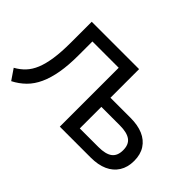

<svg xmlns="http://www.w3.org/2000/svg" viewBox="-111 -1044 1399 1399"><g transform="rotate(45 588.5 -344.5)"><path d="M75 16 19 -66Q61 -89 92 -122Q123 -155 143 -203.5Q163 -252 173.5 -322.5Q184 -393 184 -491V-705H672V-410H879Q954 -410 1007.5 -387Q1061 -364 1090.5 -318.5Q1120 -273 1120 -207Q1120 -141 1090.5 -94.5Q1061 -48 1007.5 -24Q954 0 879 0H560V-607H289V-463Q289 -362 275.5 -284.5Q262 -207 235.5 -149Q209 -91 168.5 -51Q128 -11 75 16ZM672 -94H864Q938 -94 973 -120.5Q1008 -147 1008 -205Q1008 -264 972 -290Q936 -316 864 -316H672Z"/></g></svg>

Font: Nunito Sans 7pt SemiBold
Style: Regular
Weight: 600
Designer: Vernon Adams
Foundry: Vernon Adams
Version: Version 3.101;gftools[0.9.27]